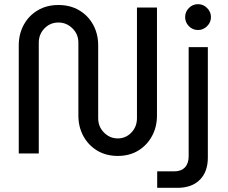

<svg xmlns="http://www.w3.org/2000/svg" viewBox="-20 -736 1094 921"><path d="M545 12Q489 12 446.5 -13.5Q404 -39 380 -83Q356 -127 356 -182V-531Q356 -572 327.5 -600Q299 -628 260 -628Q221 -628 193.5 -600Q166 -572 166 -531V0H70V-518Q70 -573 94 -617Q118 -661 161 -686.5Q204 -712 260 -712Q317 -712 360 -686.5Q403 -661 427 -617Q451 -573 451 -518V-169Q451 -128 479 -100Q507 -72 545 -72Q583 -72 610 -100Q637 -128 637 -169V-700H733V-182Q733 -127 709 -83Q685 -39 643 -13.5Q601 12 545 12ZM734 165V86H815Q849 86 867 67Q885 48 885 14V-510H977V20Q977 88 938.5 126.5Q900 165 831 165ZM930 -592Q904 -592 886 -610.5Q868 -629 868 -654Q868 -679 886 -697.5Q904 -716 930 -716Q955 -716 973.5 -697.5Q992 -679 992 -654Q992 -629 973.5 -610.5Q955 -592 930 -592Z"/></svg>

Font: MuseoModerno
Style: Regular
Weight: 400
Designer: Pablo Cosgaya, Héctor Gatti, Marcela Romero, and the Authors of The MuseoModerno Project.
Foundry: Omnibus-Type Team
Version: Version 1.001